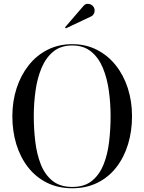

<svg xmlns="http://www.w3.org/2000/svg" viewBox="-20 -996 772 1026"><path d="M366 10Q290 10 230.5 -19.8Q171 -49.5 129.8 -102.5Q88.5 -155.5 67.2 -225.2Q46 -295 46 -375Q46 -455 68.8 -524.8Q91.5 -594.5 133.5 -647.5Q175.5 -700.5 234.5 -730.2Q293.5 -760 366 -760Q438.5 -760 497.2 -730.2Q556 -700.5 598.2 -647.5Q640.5 -594.5 663 -524.8Q685.5 -455 685.5 -375Q685.5 -295 664.2 -225.2Q643 -155.5 602 -102.5Q561 -49.5 501.5 -19.8Q442 10 366 10ZM366 3Q431.5 3 471.8 -30Q512 -63 533.8 -117.8Q555.5 -172.5 563.2 -239.8Q571 -307 571 -375Q571 -443.5 561.8 -510.5Q552.5 -577.5 530 -632.2Q507.5 -687 467.5 -720Q427.5 -753 366 -753Q304.5 -753 264.5 -720Q224.5 -687 201.8 -632.2Q179 -577.5 169.8 -510.5Q160.5 -443.5 160.5 -375Q160.5 -307 168.5 -239.8Q176.5 -172.5 198 -117.8Q219.5 -63 260.2 -30Q301 3 366 3ZM332 -844.5 327.5 -850 425 -963Q434.5 -974.5 445.8 -975.5Q457 -976.5 466.8 -971.2Q476.5 -966 481 -957.5Q486 -949.5 485.8 -939.5Q485.5 -929.5 480.8 -921Q476 -912.5 467.5 -908.5Z"/></svg>

Font: Bodoni Moda 28pt
Style: Regular
Weight: 400
Designer: Owen Earl
Foundry: indestructible type
Version: Version 2.005